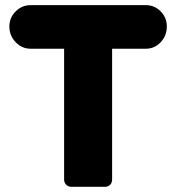

<svg xmlns="http://www.w3.org/2000/svg" viewBox="-20 -720 679 740"><path d="M542 -532.2H412.1V-27.8Q412.1 -15.6 404.3 -7.8Q396.5 0 384.8 0H254.9Q243.2 0 235.1 -8.1Q227.1 -16.1 227.1 -27.8V-532.2H98.1Q64.5 -532.2 40.3 -557.4Q16.1 -582.5 16.1 -618.2Q16.1 -651.9 40.3 -676Q64.5 -700.2 98.1 -700.2H542Q575.7 -700.2 599.4 -676Q623 -651.9 623 -618.2Q623 -582.5 599.4 -557.4Q575.7 -532.2 542 -532.2Z"/></svg>

Font: LT Saeada
Style: Bold
Weight: 700
Designer: Daniel Lyons
Foundry: LyonsType
Version: Version 1.001